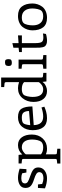

<svg xmlns="http://www.w3.org/2000/svg" viewBox="1104 -1924 1060 3308"><g transform="rotate(-90 1634.0 -270.0)"><path d="M227 -490Q291 -490 381 -462L374 -345H316L302 -418Q262 -433 219 -433Q128 -433 128 -370Q128 -339 156 -321Q184 -303 251 -281Q332 -254 367.5 -224Q403 -194 403 -140Q403 -71 348.5 -30.5Q294 10 217 10Q130 10 43 -25L50 -146H110L119 -73Q171 -52 211 -52Q322 -52 322 -125Q322 -154 291.5 -174Q261 -194 200 -213Q116 -239 83 -271.5Q50 -304 50 -361Q50 -426 100.5 -458Q151 -490 227 -490Z M629 -355V-94Q674 -56 750 -56Q811 -56 843 -87Q862 -108 873 -152Q884 -196 884 -247Q884 -333 849 -378.5Q814 -424 749 -424Q713 -424 676 -399Q639 -374 629 -355ZM550 142V-384Q550 -406 546 -413.5Q542 -421 527 -422L472 -428V-480H619L627 -416Q690 -490 788 -490Q875 -490 922.5 -424.5Q970 -359 970 -251Q970 -136 901 -63Q832 10 728 10Q668 10 629 -11V142Q629 164 633 171.5Q637 179 652 180L725 187V240H470V186L527 180Q542 179 546 171.5Q550 164 550 142Z M1454 -242 1132 -219Q1137 -56 1279 -56Q1349 -56 1436 -85L1450 -36Q1448 -35 1432 -28.5Q1416 -22 1400 -16.5Q1384 -11 1361 -4.5Q1338 2 1309.5 6Q1281 10 1251 10Q1146 10 1095.5 -55.5Q1045 -121 1045 -235Q1045 -348 1104 -419Q1163 -490 1269 -490Q1376 -490 1415 -428.5Q1454 -367 1454 -242ZM1131 -279 1375 -300Q1375 -356 1352 -390Q1329 -424 1265 -424Q1186 -424 1163.5 -397Q1141 -370 1131 -279Z M1873 -133V-385Q1834 -424 1754 -424Q1691 -424 1660 -397Q1640 -380 1629 -330Q1618 -280 1618 -239Q1618 -56 1747 -56Q1793 -56 1829 -84.5Q1865 -113 1873 -133ZM1952 -780V-98Q1952 -76 1956 -68.5Q1960 -61 1975 -60L2033 -54V0H1885L1877 -68Q1867 -53 1852 -38.5Q1837 -24 1800 -7Q1763 10 1720 10Q1633 10 1582.5 -52Q1532 -114 1532 -222Q1532 -333 1596 -411.5Q1660 -490 1769 -490Q1819 -490 1873 -472V-684Q1873 -705 1868 -713Q1863 -721 1848 -722L1788 -728V-780Z M2261 -480V-98Q2261 -76 2265 -69Q2269 -62 2284 -60L2339 -54V0H2104V-54L2159 -60Q2174 -62 2178 -69Q2182 -76 2182 -98V-384Q2182 -406 2178 -413.5Q2174 -421 2159 -422L2104 -428V-480ZM2269 -653Q2269 -619 2255 -607.5Q2241 -596 2204 -596Q2175 -596 2163 -609Q2151 -622 2151 -650Q2151 -684 2165 -699Q2179 -714 2218 -714Q2248 -714 2258.5 -699.5Q2269 -685 2269 -653Z M2391 -423V-471L2466 -480V-569L2545 -587V-480L2678 -490V-423H2545V-196Q2545 -116 2562.5 -84.5Q2580 -53 2641 -53Q2667 -53 2712 -60L2703 -9Q2689 -2 2652 4Q2615 10 2587 10Q2552 10 2529 0.5Q2506 -9 2493.5 -22.5Q2481 -36 2474.5 -64Q2468 -92 2467 -115Q2466 -138 2466 -181V-423Z M3228 -240Q3228 -195 3214 -152Q3200 -109 3172 -72Q3144 -35 3094.5 -12.5Q3045 10 2980 10Q2869 10 2817 -57Q2765 -124 2765 -240Q2765 -285 2779 -328Q2793 -371 2821 -408Q2849 -445 2898.5 -467.5Q2948 -490 3013 -490Q3124 -490 3176 -423Q3228 -356 3228 -240ZM2988 -424Q2921 -424 2893 -396Q2872 -375 2861.5 -328.5Q2851 -282 2851 -236Q2851 -152 2891 -104Q2931 -56 3005 -56Q3072 -56 3100 -84Q3121 -105 3131.5 -151.5Q3142 -198 3142 -244Q3142 -328 3102 -376Q3062 -424 2988 -424Z"/></g></svg>

Font: Enriqueta
Style: Regular
Weight: 400
Designer: Viviana Monsalve, Gustavo Ibarra
Foundry: Viviana Monsalve, Gustavo Ibarra
Version: Version 1.002